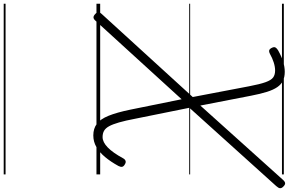

<svg xmlns="http://www.w3.org/2000/svg" viewBox="-281 -776 1557 1035"><g transform="rotate(90 497.5 -258.5)"><path d="M710 17Q673 17 647.5 -2Q622 -21 604 -65.5Q586 -110 571 -183L515 -459L91 6Q82 16 73.5 16Q65 16 55 6Q45 -3 45 -10.5Q45 -18 55 -28L503 -519L445 -823Q434 -881 423 -911.5Q412 -942 397.5 -952.5Q383 -963 360 -963Q340 -963 316.5 -955.5Q293 -948 270 -935Q258 -929 250.5 -931.5Q243 -934 237 -947Q232 -958 236 -965Q240 -972 251 -979Q285 -998 313 -1006.5Q341 -1015 367 -1015Q395 -1015 415 -1005.5Q435 -996 449.5 -975Q464 -954 475 -919.5Q486 -885 496 -833L549 -560L950 -1006Q960 -1017 968.5 -1017Q977 -1017 987 -1006Q995 -998 994.5 -989.5Q994 -981 983 -969L561 -501L620 -209Q630 -156 640 -121.5Q650 -87 660.5 -68Q671 -49 685 -41Q699 -33 719 -33Q746 -33 774.5 -60.5Q803 -88 833 -143Q838 -153 846.5 -156.5Q855 -160 866 -153Q877 -147 879 -139Q881 -131 875 -119Q852 -77 826.5 -46.5Q801 -16 772.5 0.5Q744 17 710 17ZM0 490H920V500H0ZM0 -20H920V0H0ZM0 -505H920V-500H0ZM0 -1010H920V-1000H0Z"/></g></svg>

Font: Playwrite MX Guides
Style: Regular
Weight: 400
Designer: Veronika Burian, José Scaglione
Foundry: TypeTogether
Version: Version 1.003